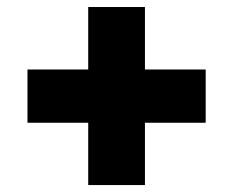

<svg xmlns="http://www.w3.org/2000/svg" viewBox="-20 -625 668 550"><path d="M232.7 -604.9H395.2V-94.9H232.7ZM58.7 -273.4V-425.9H569.2V-273.4Z"/></svg>

Font: Poppins Variable
Style: Regular
Weight: 100
Designer: Jonny Pinhorn
Foundry: Indian Type Foundry
Version: Version 6.000